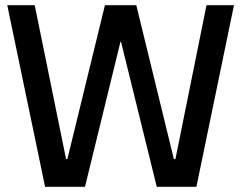

<svg xmlns="http://www.w3.org/2000/svg" viewBox="-20 -720 931 741"><path d="M8 -700H114L235 -106H240L385 -700H506L651 -106H657L777 -700H883L738 1H585L447 -559H445L308 1H154Z"/></svg>

Font: Pathway Extreme 8pt Thin 12pt Medium
Style: Regular
Weight: 500
Version: Version 1.001;gftools[0.9.26]